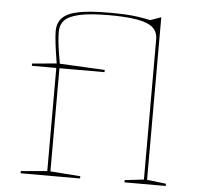

<svg xmlns="http://www.w3.org/2000/svg" viewBox="-53 -799 882 853"><g transform="rotate(5 388.5 -372.5)"><path d="M70 0V-10L187 -20V-480H78V-490L187 -500Q179 -548 174.5 -584.5Q170 -621 170 -643Q170 -680 192 -702.5Q214 -725 263.5 -735Q313 -745 398 -745Q440 -745 471 -743.5Q502 -742 529 -738Q556 -734 584 -728L632 -745V-20L717 -10V0H533V-10L618 -20V-646Q618 -670 606 -687Q594 -704 568.5 -714Q543 -724 501.5 -729Q460 -734 401 -734Q315 -734 267.5 -723Q220 -712 202 -692Q184 -672 184 -643Q184 -624 186 -601Q188 -578 192 -553Q196 -528 201 -500L402 -490V-480H201V-20L335 -10V0Z"/></g></svg>

Font: Kalnia SemiExpanded Thin
Style: Regular
Weight: 250
Width: 6
Designer: Frida Medrano
Foundry: Frida Medrano
Version: Version 1.105